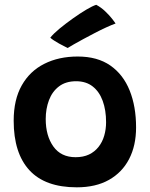

<svg xmlns="http://www.w3.org/2000/svg" viewBox="-20 -768 626 800"><path d="M300 12.5Q168 12.5 102.5 -58.8Q37 -130 37 -265Q37 -353 70.8 -412.5Q104.5 -472 164.8 -502.2Q225 -532.5 304 -532.5Q386 -532.5 439.8 -495Q493.5 -457.5 520.2 -391Q547 -324.5 547 -237Q547 -161.5 518 -105.5Q489 -49.5 434 -18.5Q379 12.5 300 12.5ZM295 -113Q327 -113 350.8 -124.2Q374.5 -135.5 390.5 -155.8Q406.5 -176 414.2 -202.5Q422 -229 422 -259Q422 -309 408 -347.5Q394 -386 366.2 -407.8Q338.5 -429.5 297 -429.5Q254 -429.5 225.8 -408Q197.5 -386.5 184 -350.5Q170.5 -314.5 170.5 -272Q170.5 -202.5 202.2 -157.8Q234 -113 295 -113ZM381 -748Q401.5 -737 418.2 -721Q435 -705 446.2 -690.8Q457.5 -676.5 461.5 -670Q444.5 -664 421.8 -653.5Q399 -643 374.5 -630.2Q350 -617.5 327.2 -605.2Q304.5 -593 287.2 -583Q270 -573 262 -568Q258.5 -570 248.2 -575Q238 -580 226.2 -586.5Q214.5 -593 204.2 -599.8Q194 -606.5 189.5 -611Q202.5 -627.5 228.2 -648.8Q254 -670 283.5 -691Q313 -712 339.5 -727.8Q366 -743.5 381 -748Z"/></svg>

Font: Grandstander Thin SemiBold
Style: Regular
Weight: 600
Version: Version 1.200